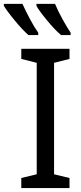

<svg xmlns="http://www.w3.org/2000/svg" viewBox="-72 -964 414 984"><path d="M284.2 -51.8 205.1 -70.8V-642.1L284.2 -662.1V-713.9H37.1V-662.1L116.2 -642.1V-70.8L37.1 -51.8V0H284.2ZM114.7 -944.3V-934.1C124 -917 142.1 -892.1 168.9 -859.9C195.8 -827.1 219.7 -802.2 240.7 -784.2H290V-796.4C277.3 -814.9 263.2 -838.4 247.6 -867.2C231.9 -896 219.2 -921.4 210 -944.3ZM-52.2 -944.3V-934.1C-42 -917 -23.9 -892.1 2.9 -859.9C29.8 -827.1 53.2 -802.2 73.7 -784.2H124V-796.4C110.8 -814.9 96.2 -838.4 81.1 -867.2C65.9 -896 53.2 -921.4 43 -944.3Z"/></svg>

Font: Avrile Sans
Style: Regular
Weight: 400
Designer: Monotype Design Team, Google (font), Stefan Peev (BGR Cyrillic), Cristiano Sobral (main changes)
Foundry: The Avrile Sans Project Authors
Version: Version 3.110